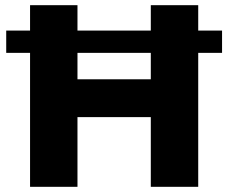

<svg xmlns="http://www.w3.org/2000/svg" viewBox="-20 -721 883 741"><path d="M837 -603V-517H745V0H562V-269H279V0H96V-517H4V-603H96V-701H279V-603H562V-701H745V-603ZM562 -415V-517H279V-415Z"/></svg>

Font: Montserrat arm2
Style: Bold
Weight: 700
Designer: Julieta Ulanovsky
Foundry: Julieta Ulanovsky
Version: Version 6.000